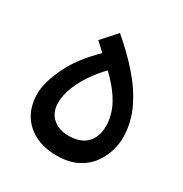

<svg xmlns="http://www.w3.org/2000/svg" viewBox="-119 -563 625 656"><g transform="rotate(30 193.5 -234.5)"><path d="M191 1Q143 1 106.5 -17Q70 -35 49.5 -69Q29 -103 29 -151Q29 -197 63 -265Q97 -333 179 -405L183 -352L118 -412L170 -470Q222 -426 264 -378.5Q306 -331 331.5 -278.5Q357 -226 358 -168Q359 -145 351 -116Q343 -87 324 -60Q305 -33 272 -16Q239 1 191 1ZM193 -78Q224 -78 245 -89Q266 -100 277 -121Q288 -142 288 -170Q288 -198 278 -226.5Q268 -255 245 -286Q222 -317 181 -354L226 -365Q188 -332 161 -295.5Q134 -259 120 -224Q106 -189 106 -159Q106 -121 130 -99.5Q154 -78 193 -78Z"/></g></svg>

Font: Noto Sans Arabic SemiCondensed
Style: Regular
Weight: 400
Width: 4
Designer: Monotype Design Team, Nadine Chahine, Nizar Qandah and Khaled Hosny
Foundry: Monotype Imaging Inc.
Version: Version 2.012